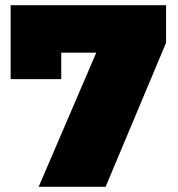

<svg xmlns="http://www.w3.org/2000/svg" viewBox="-20 -720 685 740"><path d="M620 -700V-555L387 0H129L351 -517H216V-415H21V-700Z"/></svg>

Font: Montserrat Alternates Black
Style: Regular
Weight: 900
Designer: Julieta Ulanovsky
Foundry: Julieta Ulanovsky
Version: Version 7.200